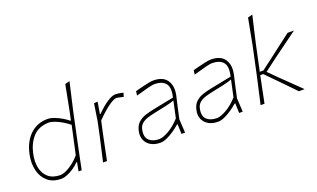

<svg xmlns="http://www.w3.org/2000/svg" viewBox="-78 -1173 2670 1615"><g transform="rotate(-20 1257.0 -365.5)"><path d="M252 9Q175.5 9 129.5 -30.8Q83.5 -70.5 68 -135.2Q52.5 -200 68 -275Q90.5 -383 154.5 -443.5Q218.5 -504 310 -504Q337.5 -504 370.8 -491.5Q404 -479 435 -460.8Q466 -442.5 486.5 -425H492.5L507.5 -494Q519.5 -556.5 531 -615.8Q542.5 -675 553 -729L594.5 -740Q580.5 -678.5 566.5 -618Q552.5 -557.5 538 -494L480 -221Q467.5 -160.5 456.8 -108.5Q446 -56.5 434.5 0H406.5L421.5 -78.5H415.5Q393 -54.5 363.2 -34.5Q333.5 -14.5 304 -2.8Q274.5 9 252 9ZM253 -23Q279.5 -24 311.5 -39.8Q343.5 -55.5 375 -80.8Q406.5 -106 431 -136L486 -388Q460 -409.5 428.2 -428.5Q396.5 -447.5 365.2 -459.5Q334 -471.5 310 -472Q219.5 -470 168.8 -414.5Q118 -359 99 -271Q84.5 -203.5 96 -147.5Q107.5 -91.5 146.5 -57.8Q185.5 -24 253 -23Z M626 0Q639 -56.5 650.5 -108.2Q662 -160 676 -221L701.5 -342Q707 -378 713 -417Q719 -456 725 -494L758 -497L740 -391H745Q800.5 -446 845.2 -475Q890 -504 919 -504Q927.5 -504 948.5 -501.2Q969.5 -498.5 988 -493L978 -459Q959.5 -463.5 941.2 -467.8Q923 -472 917 -472Q893 -472 845.2 -438Q797.5 -404 732 -338L706.5 -221.5Q694 -159.5 683.2 -108Q672.5 -56.5 661 0Z M1138 9Q1088.5 9 1053.5 -11Q1018.5 -31 1003.5 -66.5Q988.5 -102 999 -148Q1009.5 -194.5 1037.8 -219.2Q1066 -244 1104.5 -256Q1143 -268 1184 -276L1365 -312Q1386 -398.5 1354.8 -435.2Q1323.5 -472 1255 -472Q1238.5 -472 1192.5 -460.2Q1146.5 -448.5 1087 -431L1092 -469Q1114.5 -475 1146.5 -483.2Q1178.5 -491.5 1209 -497.8Q1239.5 -504 1257 -504Q1344 -504 1379.2 -452Q1414.5 -400 1397 -318Q1392.5 -297 1386 -271Q1379.5 -245 1372.5 -211L1353 -121Q1355 -89.5 1356.5 -61.8Q1358 -34 1360 0H1328L1325 -87H1319Q1292.5 -63.5 1260 -41.5Q1227.5 -19.5 1195.5 -5.2Q1163.5 9 1138 9ZM1139 -23Q1170.5 -23 1223 -52.2Q1275.5 -81.5 1328 -139L1360 -288Q1349.5 -284 1332.5 -278.8Q1315.5 -273.5 1281.8 -265.8Q1248 -258 1188 -246Q1150 -238.5 1116.5 -228.5Q1083 -218.5 1060 -200Q1037 -181.5 1030 -148Q1016.5 -83.5 1048.5 -53.2Q1080.5 -23 1139 -23Z M1654 9Q1604.5 9 1569.5 -11Q1534.5 -31 1519.5 -66.5Q1504.5 -102 1515 -148Q1525.5 -194.5 1553.8 -219.2Q1582 -244 1620.5 -256Q1659 -268 1700 -276L1881 -312Q1902 -398.5 1870.8 -435.2Q1839.5 -472 1771 -472Q1754.5 -472 1708.5 -460.2Q1662.5 -448.5 1603 -431L1608 -469Q1630.5 -475 1662.5 -483.2Q1694.5 -491.5 1725 -497.8Q1755.5 -504 1773 -504Q1860 -504 1895.2 -452Q1930.5 -400 1913 -318Q1908.5 -297 1902 -271Q1895.5 -245 1888.5 -211L1869 -121Q1871 -89.5 1872.5 -61.8Q1874 -34 1876 0H1844L1841 -87H1835Q1808.5 -63.5 1776 -41.5Q1743.5 -19.5 1711.5 -5.2Q1679.5 9 1654 9ZM1655 -23Q1686.5 -23 1739 -52.2Q1791.5 -81.5 1844 -139L1876 -288Q1865.5 -284 1848.5 -278.8Q1831.5 -273.5 1797.8 -265.8Q1764 -258 1704 -246Q1666 -238.5 1632.5 -228.5Q1599 -218.5 1576 -200Q1553 -181.5 1546 -148Q1532.5 -83.5 1564.5 -53.2Q1596.5 -23 1655 -23Z M2036 0Q2049 -56.5 2060.5 -108.5Q2072 -160.5 2086 -221L2144.5 -494Q2156.5 -558 2167.5 -616.2Q2178.5 -674.5 2189 -729L2231 -740Q2216.5 -678 2202.5 -618Q2188.5 -558 2174 -494L2125.5 -266H2158L2263.5 -346Q2311.5 -383 2360.2 -420.2Q2409 -457.5 2457 -494H2514.5Q2456 -451.5 2397.8 -408.8Q2339.5 -366 2281 -323L2179 -246L2255 -170Q2299 -127.5 2343 -84.8Q2387 -42 2430 0H2378.5Q2343 -37 2307.5 -73.5Q2272 -110 2236 -147L2146 -238H2119.5L2116 -221Q2103.5 -160 2093 -108Q2082.5 -56 2071 0Z"/></g></svg>

Font: Commissioner Loud Thin
Style: Italic
Weight: 100
Italic angle: -12°
Designer: Kostas Bartsokas
Foundry: Kostas Bartsokas
Version: Version 1.000; ttfautohint (v1.8.3)